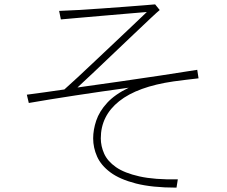

<svg xmlns="http://www.w3.org/2000/svg" viewBox="-20 -819 1040 880"><path d="M890 -460Q863 -457 834.5 -453.5Q806 -450 776 -446Q610 -422 526 -355Q442 -288 442 -185Q442 -149 457.5 -114.5Q473 -80 511.5 -53Q550 -26 619 -10.5Q688 5 795 3L789 41Q677 41 603 22Q529 3 486 -29Q443 -61 425 -101.5Q407 -142 407 -185Q407 -224 421 -266Q435 -308 470.5 -347Q506 -386 570 -417Q446 -400 325 -381.5Q204 -363 112 -347L103 -385Q141 -390 184.5 -396Q228 -402 275 -409Q299 -430 336.5 -465Q374 -500 418 -541.5Q462 -583 506.5 -625Q551 -667 589.5 -703.5Q628 -740 653 -764Q617 -761 564 -756.5Q511 -752 453 -747Q395 -742 343.5 -737.5Q292 -733 259 -730L251 -769Q285 -770 336 -773Q387 -776 444 -780Q501 -784 553.5 -788Q606 -792 643.5 -795Q681 -798 691 -799L712 -773Q702 -765 670.5 -735.5Q639 -706 596 -665Q553 -624 505 -578.5Q457 -533 412.5 -490.5Q368 -448 335 -418Q428 -431 526 -445Q624 -459 716.5 -473Q809 -487 884 -499Z"/></svg>

Font: Zen Kaku Gothic Antique Light
Style: Regular
Weight: 300
Designer: Yoshimichi Ohira
Foundry: Positype
Version: Version 1.001